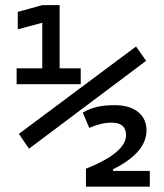

<svg xmlns="http://www.w3.org/2000/svg" viewBox="-20 -713 626 734"><path d="M308.6 0.5V-67.9Q461.9 -129.4 461.9 -196.3Q461.9 -244.1 406.2 -244.1Q366.7 -244.1 321.3 -224.1L296.4 -282.7Q323.7 -298.3 352.3 -304.7Q380.9 -311 418 -311Q475.1 -311 507.6 -285.2Q540 -259.3 540 -214.4Q540 -129.4 412.1 -65.9V-59.6H552.7V0.5ZM90.8 -144.5 52.2 -201.2 500 -535.2 538.6 -480.5ZM43.5 -391.1V-451.7H141.6V-626L47.9 -601.1V-667.5L141.6 -693.4H208V-451.7H288.6V-391.1Z"/></svg>

Font: Cascadia Mono SemiLight
Style: Regular
Weight: 350
Monospace: yes
Designer: Aaron Bell
Foundry: Saja Typeworks
Version: Version 2404.023; ttfautohint (v1.8.4)